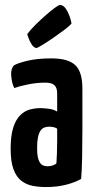

<svg xmlns="http://www.w3.org/2000/svg" viewBox="-20 -746 383 776"><path d="M165 10Q137 10 111.5 5Q86 0 66 -15.5Q46 -31 34.5 -62Q23 -93 23 -145Q23 -196 33 -228.5Q43 -261 60.5 -279Q78 -297 99.5 -303Q121 -309 144 -309Q156 -309 176.5 -306.5Q197 -304 211 -295Q211 -295 211 -307.5Q211 -320 211 -336.5Q211 -353 211 -367Q211 -384 206 -393.5Q201 -403 190.5 -407.5Q180 -412 162 -412Q131 -412 96.5 -405.5Q62 -399 38 -390Q30 -406 27.5 -422Q25 -438 25 -449Q25 -458 28 -467.5Q31 -477 37 -482Q49 -490 89 -500Q129 -510 188 -510Q255 -510 284 -483Q313 -456 313 -388V-339Q313 -282 313 -223Q313 -164 312 -112Q311 -60 308 -23Q284 -9 247.5 0.5Q211 10 165 10ZM173 -74Q183 -74 193.5 -77.5Q204 -81 208 -86Q209 -99 210 -123.5Q211 -148 211 -175.5Q211 -203 211 -226Q204 -231 194.5 -232.5Q185 -234 178 -234Q168 -234 159 -230.5Q150 -227 143.5 -217.5Q137 -208 133.5 -191Q130 -174 130 -148Q130 -126 132.5 -112.5Q135 -99 140.5 -90Q146 -81 154 -77.5Q162 -74 173 -74ZM129 -552Q117 -552 108 -566.5Q99 -581 94.5 -594.5Q90 -608 90 -608Q104 -627 124.5 -647Q145 -667 166 -685.5Q187 -704 202.5 -715Q218 -726 222 -726Q239 -726 252 -701Q265 -676 269 -651Q261 -641 241 -626Q221 -611 198 -595Q175 -579 155.5 -567Q136 -555 129 -552Z"/></svg>

Font: Yanone Kaffeesatz SemiBold
Style: Regular
Weight: 600
Designer: Yanone (Cyrillic: Daniel Pouzeot, Huerta Tipografica, and Cyreal)
Foundry: Yanone
Version: Version 2.003